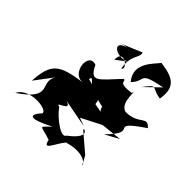

<svg xmlns="http://www.w3.org/2000/svg" viewBox="-246 -935 1129 1129"><g transform="rotate(45 319.0 -370.5)"><path d="M520 -79 409 -174C384 -195 488 -177 361 -83C347 -45 250 -116 210 -173C161 -179 294 -204 215 -228L393 -194L342 -213L467 -277L598 -291L511 -244C666 -399 460 -311 668 -452C618 -509 617 -426 507 -427C440 -445 470 -582 454 -531C342 -517 389 -555 363 -557C260 -448 234 -398 187 -497C102 -530 117 -357 210 -372C35 -348 -2 -319 -12 -167L72 -278C20 -193 159 -176 -30 -47C14 -138 197 -108 164 -70C154 -64 73 38 265 -62C204 1 209 -23 304 9C320 84 345 -1 387 -52C562 -103 566 21 539 -45ZM433 -318 350 -334 342 -377 218 -412C239 -456 208 -382 404 -349C394 -407 345 -292 504 -300ZM244 -597C240 -692 347 -608 310 -589C290 -685 343 -706 332 -745C123 -656 202 -700 247 -701C137 -673 257 -602 317 -653ZM470 -596C535 -682 509 -637 595 -625C614 -741 557 -766 453 -780C431 -747 327 -665 405 -572C470 -639 387 -651 562 -685Z"/></g></svg>

Font: Asimov Silicon
Style: Regular
Weight: 400
Designer: Google
Version: Version 2.000980; 2014